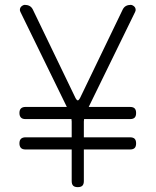

<svg xmlns="http://www.w3.org/2000/svg" viewBox="-20 -760 640 790"><path d="M300 10Q287 10 281 4Q275 -2 275 -15V-145H85Q72 -145 66 -151.5Q60 -158 60 -170Q60 -183 66.5 -189Q73 -195 85 -195H275V-260Q275 -262 274.5 -265Q274 -268 274 -270H85Q72 -270 66 -276.5Q60 -283 60 -295Q60 -308 66.5 -314Q73 -320 85 -320H255L64 -711Q61 -717 62 -722.5Q63 -728 66 -731.5Q69 -735 73.5 -737.5Q78 -740 82 -740Q93 -740 101.5 -735.5Q110 -731 115 -721L291 -356Q296 -347 300 -347Q304 -347 309 -356L485 -721Q490 -731 498.5 -735.5Q507 -740 518 -740Q522 -740 526.5 -737.5Q531 -735 534 -731.5Q537 -728 538 -722.5Q539 -717 536 -711L345 -320H515Q528 -320 534 -314Q540 -308 540 -295Q540 -282 534 -276Q528 -270 515 -270H326Q326 -268 325.5 -265Q325 -262 325 -260V-195H515Q528 -195 534 -189Q540 -183 540 -170Q540 -157 534 -151Q528 -145 515 -145H325V-15Q325 -2 319 4Q313 10 300 10Z"/></svg>

Font: Maple Mono Thin
Style: Regular
Weight: 250
Monospace: yes
Designer: subframe7536
Version: Version 7.000